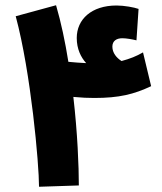

<svg xmlns="http://www.w3.org/2000/svg" viewBox="-20 -708 617 733"><path d="M281 0C281 -72 276 -200 260 -338C294 -335 314 -334 340 -334C435 -334 491 -348 557 -379L526 -508C500 -493 477 -484 444 -475C425 -487 409 -506 409 -530C409 -552 425 -562 447 -562C462 -562 485 -558 501 -554L509 -674C492 -680 454 -687 425 -687C329 -687 273 -634 273 -563C273 -521 289 -489 309 -467C285 -468 263 -470 241 -472C229 -548 213 -623 194 -688L40 -646C98 -431 129 -82 129 5Z"/></svg>

Font: Noto Sans Arabic UI XBd
Style: Regular
Weight: 800
Designer: Monotype Design Team, Nadine Chahine and Nizar Qandah
Foundry: Monotype Imaging Inc.
Version: Version 2.010